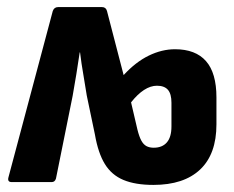

<svg xmlns="http://www.w3.org/2000/svg" viewBox="-20 -514 661 542"><path d="M413 8Q362 8 328.5 -6Q295 -20 276 -51Q257 -82 248 -134L225 -244Q220 -277 215 -305Q210 -333 206 -366H205Q200 -333 195.5 -304.5Q191 -276 185 -243L138 -10Q135 0 126 0H13Q0 0 4 -14L129 -483Q133 -494 144 -494H268Q279 -494 282 -483L329 -302Q363 -339 400 -357Q437 -375 474 -375Q532 -375 561.5 -341.5Q591 -308 591 -239V-163Q591 -79 545 -35.5Q499 8 413 8ZM414 -97Q438 -97 451 -112Q464 -127 464 -157V-224Q464 -249 454 -260.5Q444 -272 423 -272Q405 -272 386.5 -260Q368 -248 350 -225L368 -148Q373 -128 379 -117Q385 -106 393.5 -101.5Q402 -97 414 -97Z"/></svg>

Font: Sofia Sans Condensed ExtraBold
Style: Regular
Weight: 800
Designer: Botio Nikoltchev, Ani Petrova
Foundry: lettersoup
Version: Version 4.101